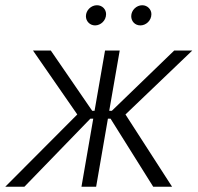

<svg xmlns="http://www.w3.org/2000/svg" viewBox="-50 -713 754 733"><path d="M-30 0H43L295 -260H306L261 0H317L362 -260H372L535 0H607L429 -276L684 -520H615L377 -290H367L407 -520H351L311 -290H302L144 -520H76L245 -276ZM313 -616C334 -616 355 -634 355 -659C355 -677 341 -693 320 -693C298 -693 278 -674 278 -651C278 -632 293 -616 313 -616ZM486 -616C507 -616 528 -634 528 -659C528 -677 513 -693 493 -693C471 -693 451 -674 451 -651C451 -632 465 -616 486 -616Z"/></svg>

Font: Fixel Text 20240404 Light
Style: Italic
Weight: 300
Width: 4
Italic angle: -10°
Designer: AlfaBravo + MacPaw
Foundry: Kyrylo Tkachov, Marchela Mozhyna, Serhii Makarenko, Maria Weinstein, Zakhar Kryvoshyya
Version: Version 1.211;Glyphs 3.2 (3225)